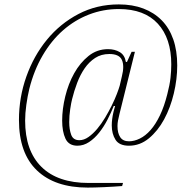

<svg xmlns="http://www.w3.org/2000/svg" viewBox="-20 -730 877 871"><path d="M378 121Q229 121 147.5 43Q66 -35 66 -186Q66 -288 99.5 -382.5Q133 -477 193 -550Q253 -623 336 -666.5Q419 -710 519 -710Q581 -710 630 -691.5Q679 -673 713.5 -638Q748 -603 766 -551.5Q784 -500 784 -433Q784 -371 768.5 -306Q753 -241 724.5 -188.5Q696 -136 655.5 -102.5Q615 -69 565 -69Q521 -69 504 -96Q487 -123 487 -161Q487 -189 495 -223L502 -249H496Q484 -219 467.5 -187Q451 -155 430 -128.5Q409 -102 384 -85.5Q359 -69 331 -69Q292 -69 277 -101Q262 -133 262 -183Q262 -235 276 -292.5Q290 -350 316.5 -397.5Q343 -445 381.5 -476Q420 -507 470 -507Q501 -507 523.5 -493.5Q546 -480 551 -449H556L577 -495H592L522 -213Q518 -197 515.5 -184Q513 -171 513 -158Q513 -126 525.5 -107.5Q538 -89 565 -89Q589 -89 614.5 -101.5Q640 -114 663 -140Q686 -166 705.5 -206.5Q725 -247 739 -303Q750 -345 753.5 -377Q757 -409 757 -438Q757 -556 696 -622.5Q635 -689 519 -689Q448 -689 383.5 -664Q319 -639 266 -592.5Q213 -546 173.5 -478.5Q134 -411 113 -327Q105 -294 99.5 -255Q94 -216 94 -183Q94 -46 168 27Q242 100 382 100H538L534 114Q496 117 451.5 119Q407 121 378 121ZM340 -94Q361 -94 381.5 -108.5Q402 -123 421 -145.5Q440 -168 457 -196.5Q474 -225 487.5 -252.5Q501 -280 510 -303.5Q519 -327 523 -341L533 -384Q545 -431 533 -458Q521 -485 476 -485Q439 -485 411.5 -467Q384 -449 364 -420Q344 -391 330 -354Q316 -317 307 -280Q303 -265 298.5 -235Q294 -205 294 -176Q294 -143 303 -118.5Q312 -94 340 -94Z"/></svg>

Font: IBM Plex Serif ExtLt
Style: Italic
Weight: 200
Italic angle: -14°
Designer: Mike Abbink, Paul van der Laan, Pieter van Rosmalen
Foundry: Bold Monday
Version: Version 3.001